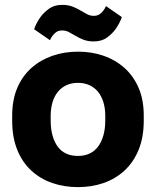

<svg xmlns="http://www.w3.org/2000/svg" viewBox="-20 -755 640 788"><path d="M300 13Q244 13 195.2 -3.7Q146.3 -20.3 109.2 -54.2Q72 -88 51 -139.5Q30 -191 30 -259.6V-279.8Q30 -345.4 51 -394.4Q72 -443.4 109 -476.2Q146 -509 195 -526Q244 -543 300 -543Q356 -543 404.8 -526.2Q453.7 -509.3 490.8 -476.2Q528 -443 549 -394.2Q570 -345.4 570 -280.1V-260Q570 -191.6 549 -140.3Q528 -89 490.8 -54.8Q453.7 -20.7 404.8 -3.8Q356 13 300 13ZM300 -115Q327 -115 348 -125Q369 -135 383 -154Q397 -173 404.5 -200Q412 -227 412 -260V-280Q412 -310 404.5 -335Q397 -360 383 -377.5Q369 -395 348 -405Q327 -415 300 -415Q273 -415 252 -405Q231 -395 217 -377.5Q203 -360 195.5 -335Q188 -310 188 -280V-260Q188 -226 195.5 -199Q203 -172 217 -153Q231 -134 252 -124.5Q273 -115 300 -115ZM365 -585Q341 -585 323.1 -591.8Q305.3 -598.7 290.6 -607.5Q276 -616.3 263 -623.2Q250 -630 235 -630Q220.9 -630 212 -624Q203 -618 197 -610Q193 -605 190 -600Q187 -595 185 -590L120 -635Q124.6 -649 131.5 -661.5Q138.4 -674 146 -685Q160 -704 181.5 -719.5Q203 -735 235 -735Q259 -735 276.9 -728.2Q294.8 -721.3 309.4 -712.5Q324 -703.7 337 -696.8Q350 -690 365.2 -690Q378 -690 387.7 -696Q397.4 -702 403 -710Q407 -715 410 -720Q413 -725 415 -730L480 -685Q475.4 -671 468.5 -658.5Q461.6 -646 454 -635Q440 -616 418.5 -600.5Q397 -585 365 -585Z"/></svg>

Font: Golos Text VF
Style: Regular
Weight: 400
Designer: A.Korolkova, Vitaly Kuzmin
Foundry: ParaType Ltd
Version: Version 2.003